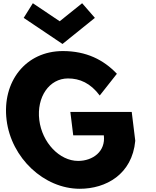

<svg xmlns="http://www.w3.org/2000/svg" viewBox="-20 -1157 966 1192"><path d="M797.8 -462H416.8L434.6 -317H624.6C637 -216 555.1 -158 465.1 -158C349.1 -158 241.1 -272 223.9 -412C206.4 -555 286.2 -670 402.2 -670C475.2 -670 541.8 -641 599.2 -564L705.7 -699C623 -786 515.4 -840 370.4 -840C138.4 -840 -8.2 -649 20.9 -412C49.9 -176 253.3 15 475.3 15C637.3 15 800.4 -74 819.8 -283ZM569.1 -1046 489.9 -1137 350.6 -1025 183.9 -1137 127.1 -1046 368 -884Z"/></svg>

Font: Hussar
Style: BdOpOblOne
Weight: 700
Foundry: Cannot Into Space Fonts
Version: Version 2.00